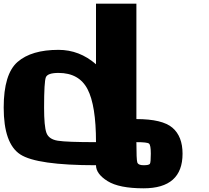

<svg xmlns="http://www.w3.org/2000/svg" viewBox="-20 -895 1134 1040"><path d="M296.9 -500Q238.3 -500 228.5 -476.6Q218.8 -453.1 218.8 -312.5Q218.8 -210.9 231.4 -175.8Q244.1 -140.6 293 -132.8Q341.8 -125 500 -125Q500 -324.2 454.1 -412.1Q408.2 -500 296.9 -500ZM757.8 0Q787.1 0 792 -7.8Q796.9 -15.6 796.9 -62.5Q796.9 -109.4 787.1 -117.2Q777.3 -125 718.8 -125Q718.8 -31.2 723.6 -15.6Q728.5 0 757.8 0ZM718.8 -875V-250Q859.4 -250 914.1 -203.1Q968.8 -156.2 968.8 -62.5Q968.8 125 757.8 125Q625 125 562.5 85.9Q500 46.9 500 0Q179.7 0 89.8 -58.6Q0 -117.2 0 -312.5Q0 -494.1 75.2 -559.6Q150.4 -625 296.9 -625Q410.2 -625 500 -546.9V-875Z"/></svg>

Font: CraftyPE
Style: Regular
Weight: 400
Designer: Erek Butcher
Foundry: Haunted Coop
Version: Version 0.018;April 4, 2024;FontCreator 15.0.0.2962 64-bit